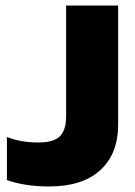

<svg xmlns="http://www.w3.org/2000/svg" viewBox="-20 -664 487 694"><path d="M5 -13V-169Q54 -149 119 -149Q173 -149 196 -171Q219 -193 219 -244V-644H407V-214Q407 -108 342.5 -49Q278 10 158 10Q71 10 5 -13Z"/></svg>

Font: Kanit Bold
Style: Regular
Weight: 700
Designer: Katatrad Team
Foundry: CadsonDemak
Version: Version 1.000